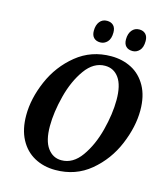

<svg xmlns="http://www.w3.org/2000/svg" viewBox="-133 -1023 987 1136"><g transform="rotate(15 360.5 -455.0)"><path d="M63 -258Q63 -360 110 -469Q157 -578 247.5 -651.5Q338 -725 460 -725Q529 -725 585 -696Q641 -667 674.5 -607Q708 -547 708 -459Q708 -359 662 -249Q616 -139 526 -64Q436 11 312 11Q240 11 183.5 -20Q127 -51 95 -111.5Q63 -172 63 -258ZM556 -483Q556 -572 524.5 -616.5Q493 -661 439 -661Q369 -661 318 -590Q267 -519 241 -418Q215 -317 215 -232Q215 -143 247.5 -98.5Q280 -54 332 -54Q403 -54 453.5 -125Q504 -196 530 -296.5Q556 -397 556 -483ZM320 -844Q320 -879 336.5 -900Q353 -921 381 -921Q406 -921 420.5 -906.5Q435 -892 435 -864Q435 -825 417 -806Q399 -787 374 -787Q349 -787 334.5 -801.5Q320 -816 320 -844ZM517 -844Q517 -879 534 -900Q551 -921 579 -921Q603 -921 617.5 -906.5Q632 -892 632 -864Q632 -825 614 -806Q596 -787 572 -787Q546 -787 531.5 -801.5Q517 -816 517 -844Z"/></g></svg>

Font: Noto Serif Narrow
Style: Bold Italic
Weight: 700
Width: 4
Italic angle: -12°
Designer: Monotype Design Team
Foundry: Monotype Imaging Inc.
Version: Version 1.001